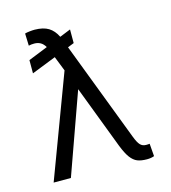

<svg xmlns="http://www.w3.org/2000/svg" viewBox="-108 -806 806 903"><g transform="rotate(-15 294.5 -355.0)"><path d="M304.7 -609.4 273.9 -597.2 459 -112.3Q470.7 -81.5 481.7 -70.1Q492.7 -58.6 509.8 -58.6Q522.5 -58.6 527.3 -59.6L532.2 2Q516.6 7.8 497.1 7.8Q468.8 7.8 450.4 0.5Q432.1 -6.8 416.7 -27.3Q401.4 -47.9 385.7 -87.9L269 -394.5L127.9 0H43.9L230 -496.6L201.7 -568.4L83 -521.5V-585.9L177.7 -624Q168 -640.6 155 -647.9Q142.1 -655.3 125 -655.3Q109.4 -655.3 97.7 -652.3L95.7 -711.9Q103 -714.4 117.9 -716.1Q132.8 -717.8 143.6 -717.8Q185.5 -717.3 210.7 -701.9Q235.8 -686.5 251.5 -654.3L304.7 -675.8Z"/></g></svg>

Font: Pretendard GOV Light
Style: Regular
Weight: 300
Designer: Base glyphs from Inter by Rasmus Andersson; Hangeul glyphs from Noto Sans CJK(Source Han Sans) by Jang Soo-young and Kan
Foundry: Kil Hyung-jin
Version: Version 1.309